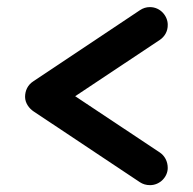

<svg xmlns="http://www.w3.org/2000/svg" viewBox="-20 -527 548 546"><path d="M226.6 -397 74.2 -295.4C59.1 -285.6 51.3 -269.5 51.3 -251.5C51.3 -233.4 63.5 -218.3 75.2 -210.4L377.9 -8.8C386.2 -3.4 395.5 -0.5 406.7 -0.5C435.1 -0.5 457 -24.4 457 -49.3C457 -68.4 448.2 -84 434.6 -93.3L193.8 -253.4L434.6 -413.6C448.2 -422.9 457.5 -438 457 -457C457 -480.5 437 -506.8 406.2 -506.8C396 -506.8 386.7 -503.9 377.9 -498Z"/></svg>

Font: LOB TGL 0-17
Style: Regular
Weight: 400
Designer: Peter Wiegel + adaptations and expanded glyphset by Studio LOB
Foundry: Peter Wiegel + adaptations and expanded glyphset by Studio LOB
Version: Version 1.003;Glyphs 3.1.2 (3151)